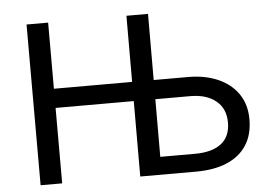

<svg xmlns="http://www.w3.org/2000/svg" viewBox="-50 -767 1160 833"><g transform="rotate(-5 530.0 -350.0)"><path d="M528 0 529 -700H623L622 -77.5H773.5Q847 -77.5 887.2 -108.2Q927.5 -139 927.5 -200.5Q927.5 -261 886.2 -294.8Q845 -328.5 774.5 -328.5H167.5V-412H772.5Q845.5 -412 901.8 -387.5Q958 -363 989.8 -317Q1021.5 -271 1021.5 -206.5Q1021.5 -139.5 992 -93.8Q962.5 -48 906.5 -24Q850.5 0 770.5 0ZM94 0V-700H188V0Z"/></g></svg>

Font: Geologica Roman Light
Style: Regular
Weight: 300
Designer: Sindre Bremnes, Frode Helland
Foundry: Monokrom Skriftforlag AS
Version: Version 1.010;gftools[0.9.28]